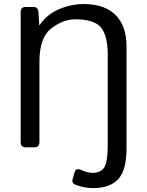

<svg xmlns="http://www.w3.org/2000/svg" viewBox="-20 -735 734 958"><path d="M107.4 0Q83 0 83 -26.9V-673.3Q83 -700.2 107.4 -700.2H147.5Q170.4 -700.2 171.9 -673.3L175.8 -609.9H177.7Q214.8 -664.1 275.4 -689.5Q335.9 -714.8 397 -714.8Q502 -714.8 556.6 -660.2Q611.3 -605.5 611.3 -503.9V3.9Q611.3 115.2 569.3 159.4Q527.3 203.6 445.3 203.6Q399.9 203.6 356 186.5Q336.4 178.7 342.3 158.2L352.5 123.5Q359.4 101.1 385.7 113.3Q416 127.4 442.4 127.4Q480.5 127.4 499 102.3Q517.6 77.1 517.6 -19V-460.9Q517.6 -556.6 483.9 -597.7Q450.2 -638.7 355.5 -638.7Q294.9 -638.7 235.8 -593.3Q176.8 -547.9 176.8 -427.2V-26.9Q176.8 0 152.3 0Z"/></svg>

Font: Istok
Style: Regular
Weight: 500
Designer: Andrey V. Panov
Foundry: Andrey V. Panov
Version: Version 1.0.3